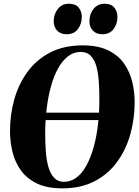

<svg xmlns="http://www.w3.org/2000/svg" viewBox="-20 -995 741 1026"><path d="M96.5 -353.5 97 -393H639L638 -353.5ZM313 11.5Q230.5 11.5 176.2 -15Q122 -41.5 90.8 -85.8Q59.5 -130 46.5 -184.5Q33.5 -239 33.5 -294Q33.5 -383 56.8 -465.2Q80 -547.5 127.8 -612.2Q175.5 -677 248.8 -714.8Q322 -752.5 422 -752.5Q503.5 -752.5 557.5 -726.2Q611.5 -700 642.5 -656Q673.5 -612 686.5 -558.2Q699.5 -504.5 699.5 -449.5Q699.5 -359.5 676.2 -276.8Q653 -194 605.2 -129Q557.5 -64 484.8 -26.2Q412 11.5 313 11.5ZM321 -23.5Q359 -23.5 389.2 -46.5Q419.5 -69.5 442.2 -111.2Q465 -153 480.5 -208.5Q496 -264 503.5 -329.2Q511 -394.5 511 -464Q511 -510 508.2 -555Q505.5 -600 496 -636.8Q486.5 -673.5 466.2 -695.5Q446 -717.5 411 -717.5Q373.5 -717.5 343.2 -694Q313 -670.5 290 -629Q267 -587.5 252 -532.2Q237 -477 229.2 -412.8Q221.5 -348.5 221.5 -280Q221.5 -233 224.8 -187.2Q228 -141.5 238.2 -104.5Q248.5 -67.5 268.5 -45.5Q288.5 -23.5 321 -23.5ZM336 -812Q303 -812 285 -831.8Q267 -851.5 267 -882Q267.5 -920 289.2 -947.5Q311 -975 348 -975Q384 -975 400.8 -954Q417.5 -933 417 -903.5Q417 -867.5 396.5 -839.8Q376 -812 336 -812ZM526.5 -812Q494 -812 475.8 -831.8Q457.5 -851.5 458 -882Q458 -920 480 -947.5Q502 -975 538.5 -975Q574.5 -975 591.2 -954Q608 -933 607.5 -903.5Q607.5 -867.5 587 -839.8Q566.5 -812 526.5 -812Z"/></svg>

Font: Merriweather 120pt Black
Style: Italic
Weight: 900
Italic angle: -7.8°
Version: Version 2.101